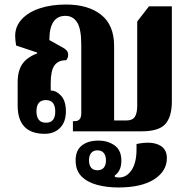

<svg xmlns="http://www.w3.org/2000/svg" viewBox="-20 -580 836 848"><path d="M178 11Q58 11 58 -114V-216Q58 -267 78.5 -297Q99 -327 144 -344V-348L51 -379Q49 -394 48 -403.5Q47 -413 47 -421Q47 -464 76.5 -495.5Q106 -527 156.5 -543.5Q207 -560 271 -560Q370 -560 427 -514.5Q484 -469 484 -377V-48H539Q565 -48 575.5 -64Q586 -80 586 -112V-485L638 -552H739V-132Q739 -65 710.5 -32.5Q682 0 605 0H302V-45H311Q339 -45 339 -80V-382Q339 -453 320.5 -481.5Q302 -510 269 -510Q198 -510 198 -403L250 -374Q266 -366 273.5 -358Q281 -350 281 -339Q281 -323 272 -314Q237 -314 220.5 -291Q204 -268 204 -213V-180H206Q229 -180 250 -157Q271 -134 271 -88Q271 -41 245 -15Q219 11 178 11ZM183 -38Q224 -38 224 -87Q224 -138 183 -138Q141 -138 141 -88Q141 -65 151 -51.5Q161 -38 183 -38ZM502 248Q452 248 409 236.5Q366 225 340 199Q314 173 314 128Q314 84 341.5 62.5Q369 41 414 41Q457 41 486.5 62.5Q516 84 516 129Q516 155 507.5 171Q499 187 487 195V201Q494 204 506 204Q539 204 561 171.5Q583 139 583 79V56Q645 43 681 59.5Q717 76 717 118Q717 176 661 212Q605 248 502 248ZM410 172Q429 172 438.5 160.5Q448 149 448 128Q448 108 438.5 96Q429 84 410 84Q392 84 382.5 96Q373 108 373 128Q373 149 382.5 160.5Q392 172 410 172Z"/></svg>

Font: Noto Serif Thai Condensed ExtraBold
Style: Regular
Weight: 800
Width: 3
Designer: Monotype Design Team
Foundry: Monotype Imaging Inc.
Version: Version 2.002; ttfautohint (v1.8.4.7-5d5b)